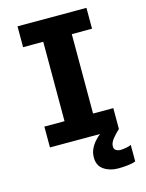

<svg xmlns="http://www.w3.org/2000/svg" viewBox="-133 -780 816 1072"><g transform="rotate(-15 275.0 -244.0)"><path d="M76 0V-120.5H192.5V-579.5H76V-700H474.5V-579.5H357.5V-120.5H474.5V0ZM515.5 103V198.5Q499.5 205.5 470.2 208.8Q441 212 414.5 212Q367 212 332.5 188.8Q298 165.5 298 118.5Q298 89.5 309.8 66.2Q321.5 43 337.5 26Q353.5 9 365.5 0H474.5Q454.5 18 435.5 41.2Q416.5 64.5 416.5 85Q416.5 102 428.2 108.8Q440 115.5 454.5 115.5Q467 115.5 487 111.8Q507 108 515.5 103Z"/></g></svg>

Font: Trispace SemiCondensed
Style: Bold
Weight: 700
Width: 4
Designer: Tyler Finck
Foundry: Etcetera Type Company
Version: Version 1.210; ttfautohint (v1.8.3)